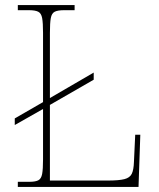

<svg xmlns="http://www.w3.org/2000/svg" viewBox="-20 -734 623 754"><path d="M50 0V-20H95Q119 -20 130.5 -26Q142 -32 145.5 -51Q149 -70 149 -108V-306L38 -243V-269L149 -333V-605Q149 -644 145.5 -663Q142 -682 130 -688Q118 -694 94 -694H50V-714H273V-694H232Q207 -694 195 -688Q183 -682 179.5 -663Q176 -644 176 -605V-349L348 -449V-421L176 -322V-25H403Q447 -25 468.5 -30.5Q490 -36 497.5 -51.5Q505 -67 506 -98L511 -205H531L524 0Z"/></svg>

Font: Noto Serif Gujarati Thin
Style: Regular
Weight: 250
Version: Version 2.102